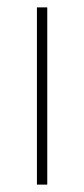

<svg xmlns="http://www.w3.org/2000/svg" viewBox="-20 -500 228 520"><path d="M80 -480H108V0H80Z"/></svg>

Font: Prompt Thin
Style: Regular
Weight: 250
Designer: Katatrad Team
Foundry: CadsonDemak
Version: Version 1.001